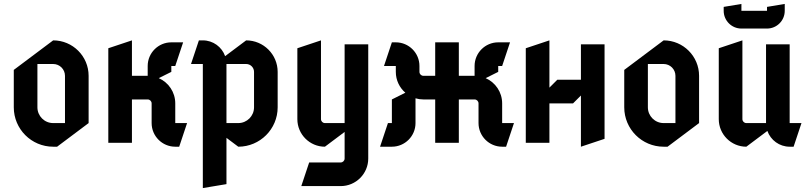

<svg xmlns="http://www.w3.org/2000/svg" viewBox="-20 -725 4100 975"><path d="M170 -400H250C283.1 -400 310 -373.1 310 -340V-100H250C205.8 -100 170 -135.8 170 -180ZM250 -520 50 -370V-180C50 -69.6 139.6 20 250 20H270L430 -100V-340C430 -439.4 349.4 -520 250 -520Z M850 -390H870L910 -510H850C783.8 -510 730 -456.2 730 -390V-340H650V-520L530 -480V0H650V-220H730C741 -220 750 -211 750 -200V-100C750 -33.8 803.8 20 870 20H890L930 -100H870V-200C870 -257.2 835.6 -306.5 786.3 -328.2L850 -360Z M1130 -400H1230C1252.1 -400 1270 -382.1 1270 -360V-180C1270 -135.8 1234.2 -100 1190 -100H1130ZM990 -520 950 -400H1010V230L1130 210V-25L1190 20C1300.4 20 1390 -69.6 1390 -180V-360C1390 -448.3 1318.3 -520 1230 -520L1123.2 -439.9C1106.7 -486.5 1062.2 -520 1010 -520Z M1610 -520 1490 -480V-120C1490 -42.7 1552.7 20 1630 20L1730 -55V80C1730 91 1721 100 1710 100H1550L1510 220H1710C1787.3 220 1850 157.3 1850 80V-500H1730V-100H1630C1619 -100 1610 -109 1610 -120Z M2510 -390H2530L2570 -510H2510C2443.8 -510 2390 -456.2 2390 -390V-340H2310V-510H2190V-340H2130C2119 -340 2110 -349 2110 -360V-390C2110 -456.2 2056.2 -510 1990 -510H1970L1930 -390H1990V-360C1990 -317.7 2008.7 -279.8 2038.4 -254.2L1970 -220V-100H1950L1910 20H1970C2036.2 20 2090 -33.8 2090 -100V-225.8C2102.7 -222 2116.1 -220 2130 -220H2190V0H2310V-220H2390C2401 -220 2410 -211 2410 -200V-100C2410 -33.8 2463.8 20 2530 20H2550L2590 -100H2530V-200C2530 -257.2 2495.6 -306.5 2446.3 -328.2L2510 -360Z M2930 20 3050 -20V-500H2930V-320H2810L2770 -280V-520L2650 -480V0H2770V-200H2890L2930 -240Z M3270 -400H3350C3383.1 -400 3410 -373.1 3410 -340V-100H3350C3305.8 -100 3270 -135.8 3270 -180ZM3350 -520 3150 -370V-180C3150 -69.6 3239.6 20 3350 20H3370L3530 -100V-340C3530 -439.4 3449.4 -520 3350 -520Z M3875 -670H3745V-705L3655 -690V-670C3655 -620.3 3695.3 -580 3745 -580H3875C3924.7 -580 3965 -620.3 3965 -670V-705L3875 -690ZM4010 20 4050 -100H3990V-500H3870V-100H3770C3759 -100 3750 -109 3750 -120V-520L3630 -480V-120C3630 -42.7 3692.7 20 3770 20L3876.8 -60.1C3893.3 -13.5 3937.8 20 3990 20Z"/></svg>

Font: Abibas
Style: Medium
Weight: 500
Version: Version 0.3